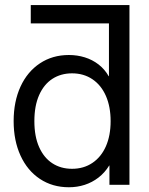

<svg xmlns="http://www.w3.org/2000/svg" viewBox="-20 -748 605 777"><path d="M35.2 -257.8Q35.2 -336.9 63 -397.5Q90.8 -458 141.6 -491.7Q192.4 -525.4 258.8 -525.4Q292.5 -525.4 323.2 -515.9Q354 -506.3 378.9 -487.1Q403.8 -467.8 419.9 -439.5H420.9V-727.5H503.9V0H422.9V-78.1H421.9Q403.8 -48.8 378.4 -29.3Q353 -9.8 322.8 0Q292.5 9.8 258.8 9.8Q192.4 9.8 141.6 -23.9Q90.8 -57.6 63 -118.4Q35.2 -179.2 35.2 -257.8ZM427.7 -257.8Q427.7 -315.9 408.7 -359.6Q389.6 -403.3 354.2 -427.2Q318.8 -451.2 271.5 -451.2Q226.6 -451.2 192.1 -429Q157.7 -406.7 138.4 -363.3Q119.1 -319.8 119.1 -257.8Q119.1 -195.8 138.4 -152.6Q157.7 -109.4 191.9 -87.2Q226.1 -64.9 271.5 -64.9Q318.8 -64.9 354.2 -88.9Q389.6 -112.8 408.7 -156.2Q427.7 -199.7 427.7 -257.8ZM104.5 -653.3V-727.5H503.9L460.9 -653.3Z"/></svg>

Font: Intratopia Thin
Style: Regular
Weight: 100
Designer: Rasmus Andersson
Foundry: rsms
Version: Version 3.000;Glyphs 3.2.3 (3260)